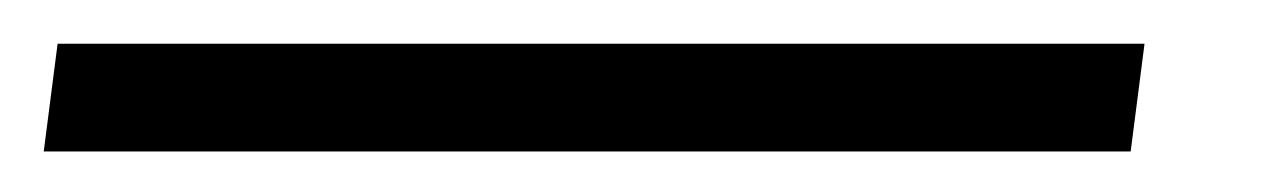

<svg xmlns="http://www.w3.org/2000/svg" viewBox="-76 24 596 90"><path d="M460.5 44.5 454 95H-55.5L-49 44.5Z"/></svg>

Font: Merriweather ExtraBold
Style: Italic
Weight: 800
Italic angle: -7.8°
Version: Version 2.101